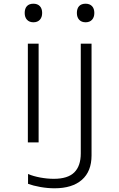

<svg xmlns="http://www.w3.org/2000/svg" viewBox="-20 -767 640 1034"><path d="M113 -697Q113 -721 125 -734Q137 -747 160 -747Q182 -747 194.5 -734Q207 -721 207 -697Q207 -674 194.5 -660.5Q182 -647 160 -647Q138 -647 125.5 -660.5Q113 -674 113 -697ZM394 -697Q394 -721 406 -734Q418 -747 441 -747Q463 -747 475.5 -734Q488 -721 488 -697Q488 -674 475.5 -660.5Q463 -647 441 -647Q419 -647 406.5 -660.5Q394 -674 394 -697ZM130 -532H188V0H130ZM131 223V170Q159 182 196.5 189Q234 196 270 196Q345 196 380 161.5Q415 127 415 59V-532H473V70Q473 156 421 201.5Q369 247 274 247Q236 247 197 240Q158 233 131 223Z"/></svg>

Font: Noto Sans Mono UI Light
Style: Regular
Weight: 300
Monospace: yes
Designer: Monotype Design team
Foundry: Monotype Imaging Inc.
Version: Version 1.000